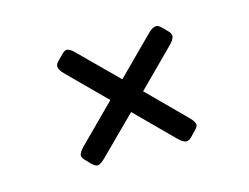

<svg xmlns="http://www.w3.org/2000/svg" viewBox="-48 -484 487 376"><g transform="rotate(-15 195.5 -296.0)"><path d="M99.1 -184.1Q99.1 -184.1 88.4 -195.3Q83 -200.7 83 -205.1Q83 -211.4 93.3 -221.7L167 -295.4L93.3 -369.1Q83.5 -378.9 83.5 -385.7Q83.5 -390.6 88.9 -396L100.1 -407.2Q105.5 -412.6 109.4 -412.6Q116.2 -412.6 126 -402.3L200.2 -328.6L273.9 -402.3Q283.7 -412.1 290.5 -412.1Q295.4 -412.1 300.3 -407.2L311.5 -396Q316.9 -390.6 316.9 -385.7Q316.9 -378.9 307.1 -369.1L233.4 -295.4L307.1 -221.7Q317.4 -211.4 317.4 -205.1Q317.4 -201.2 312 -195.8L300.8 -184.1Q295.4 -178.7 290.5 -178.7Q283.7 -178.7 273.9 -188.5L200.2 -262.2L126 -188.5Q115.7 -178.2 109.9 -178.2Q106 -178.2 99.1 -184.1Z"/></g></svg>

Font: BenchNine Light
Style: Regular
Weight: 300
Version: Version 1 ; ttfautohint (v0.92.18-e454-dirty) -l 8 -r 50 -G 